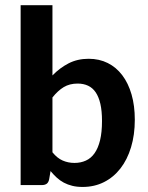

<svg xmlns="http://www.w3.org/2000/svg" viewBox="-20 -722 577 749"><path d="M60.5 0V-701.7H184.6V-427.7Q212.9 -457 247.6 -474.9Q282.2 -492.7 325.7 -492.7Q367.2 -492.7 400.4 -476.1Q433.6 -459.5 457 -428.5Q480.5 -397.5 493.2 -353.5Q505.9 -309.6 505.9 -254.9Q505.9 -195.8 491.2 -147.5Q476.6 -99.1 449.7 -64.7Q422.9 -30.3 385.5 -11.5Q348.1 7.3 302.2 7.3Q279.8 7.3 262 2.9Q244.1 -1.5 229 -9.5Q213.9 -17.6 201.4 -29.1Q189 -40.5 177.2 -54.7L171.9 -23.4Q169.4 -10.3 162.1 -5.1Q154.8 0 143.1 0ZM282.7 -396Q251.5 -396 228.5 -382.1Q205.6 -368.2 184.6 -341.8V-127.9Q203.1 -105 224.6 -95.7Q246.1 -86.4 270.5 -86.4Q294.9 -86.4 314.9 -95.5Q335 -104.5 348.9 -124.3Q362.8 -144 370.4 -175Q377.9 -206.1 377.9 -250Q377.9 -289.1 371.6 -316.7Q365.2 -344.2 353.3 -361.8Q341.3 -379.4 323.5 -387.7Q305.7 -396 282.7 -396Z"/></svg>

Font: Carlito
Style: Bold
Weight: 700
Designer: Lukasz Dziedzic
Foundry: tyPoland Lukasz Dziedzic
Version: Version 1.104